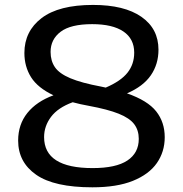

<svg xmlns="http://www.w3.org/2000/svg" viewBox="-20 -770 762 799"><path d="M364.5 9.5Q205.5 9.5 130.5 -42.8Q55.5 -95 55.5 -185Q55.5 -252 93.8 -299.8Q132 -347.5 202.5 -373.5Q137 -404.5 109.2 -448.8Q81.5 -493 81.5 -549.5Q81.5 -640 153.2 -694.8Q225 -749.5 367 -749.5Q497.5 -749.5 568.5 -700Q639.5 -650.5 639.5 -563Q639.5 -503 607.8 -456.8Q576 -410.5 508.5 -381.5Q594.5 -351.5 630 -306.5Q665.5 -261.5 665.5 -199Q665.5 -138.5 632.8 -91.5Q600 -44.5 533.2 -17.5Q466.5 9.5 364.5 9.5ZM401.5 -409.5Q411 -407.5 420 -405.5Q483 -432.5 510.8 -467.8Q538.5 -503 538.5 -551Q538.5 -608.5 493.5 -639Q448.5 -669.5 363.5 -669.5Q274 -669.5 232.2 -637.8Q190.5 -606 190.5 -554Q190.5 -517 208.5 -490.5Q226.5 -464 272.5 -444.5Q318.5 -425 401.5 -409.5ZM163.5 -199.5Q163.5 -70.5 365.5 -70.5Q462.5 -70.5 510 -102Q557.5 -133.5 557.5 -192Q557.5 -228 538.5 -253.2Q519.5 -278.5 474 -296.8Q428.5 -315 350 -329.5Q313.5 -336 282.5 -344.5Q221 -322 192.2 -283.5Q163.5 -245 163.5 -199.5Z"/></svg>

Font: Encode Sans Expanded Expanded Medium
Style: Regular
Weight: 500
Width: 7
Designer: Multiple Designers
Foundry: Impallari Type
Version: Version 3.000; ttfautohint (v1.8.3) -l 8 -r 50 -G 200 -x 14 